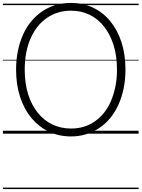

<svg xmlns="http://www.w3.org/2000/svg" viewBox="-20 -914 968 1313"><path d="M466 19Q382 19 313.5 -14Q245 -47 195 -107Q145 -167 117.5 -251Q90 -335 90 -438Q90 -506 102.5 -566.5Q115 -627 138 -678Q161 -729 194 -768.5Q227 -808 269 -836.5Q311 -865 360.5 -879.5Q410 -894 466 -894Q548 -894 616.5 -861.5Q685 -829 734.5 -768.5Q784 -708 811 -624.5Q838 -541 838 -438Q838 -370 825.5 -309.5Q813 -249 790 -198Q767 -147 734 -107Q701 -67 659.5 -39Q618 -11 569 4Q520 19 466 19ZM466 -35Q511 -35 552 -47Q593 -59 628 -83.5Q663 -108 691 -142.5Q719 -177 738.5 -222.5Q758 -268 769 -321.5Q780 -375 780 -438Q780 -532 756.5 -606Q733 -680 691 -733Q649 -786 591.5 -813.5Q534 -841 466 -841Q419 -841 378 -828.5Q337 -816 301.5 -792Q266 -768 238 -733Q210 -698 190 -653Q170 -608 159.5 -554.5Q149 -501 149 -438Q149 -344 172.5 -269.5Q196 -195 238.5 -142.5Q281 -90 338.5 -62.5Q396 -35 466 -35ZM0 369H928V379H0ZM0 -20H928V0H0ZM0 -505H928V-500H0ZM0 -889H928V-879H0Z"/></svg>

Font: Playwrite HR Lijeva Guides
Style: Regular
Weight: 400
Designer: Veronika Burian, José Scaglione
Foundry: TypeTogether
Version: Version 1.003